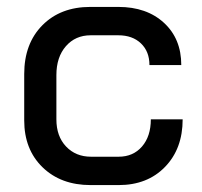

<svg xmlns="http://www.w3.org/2000/svg" viewBox="-20 -527 584 555"><path d="M50 -179V-313Q50 -401 102.5 -454Q155 -507 241 -507H322Q404 -507 454 -461Q504 -415 504 -339H412Q412 -378 387.5 -401.5Q363 -425 322 -425H242Q198 -425 170.5 -393.5Q143 -362 143 -310V-182Q143 -133 171 -103.5Q199 -74 243 -74H323Q365 -74 390.5 -103.5Q416 -133 416 -182H508Q508 -97 457 -44.5Q406 8 323 8H242Q156 8 103 -43.5Q50 -95 50 -179Z"/></svg>

Font: Bai Jamjuree Medium
Style: Regular
Weight: 500
Version: Version 1.000; ttfautohint (v1.6)